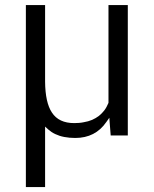

<svg xmlns="http://www.w3.org/2000/svg" viewBox="-20 -558 624 780"><path d="M163.2 -537.5H85.1V202H163.2V-26.7V-43.8L175.8 -32.2C184.4 -24.7 194 -18.1 205 -13.1C215.6 -8.1 227.7 -4 241.3 -1.5C254.9 1 269.5 2.5 285.6 2.5C340.1 2.5 382.4 -19.1 412.1 -62.5L424.2 -79.6L425.7 -58.4L429.7 -7.6H499.2V-537.5H420.7V-142.1V-140.6L420.2 -139C415.6 -128.5 410.6 -118.4 404 -109.8C397.5 -101.3 389.9 -93.7 381.9 -87.2C373.3 -80.6 364.2 -75.6 354.2 -71C343.6 -66.5 332.5 -63.5 320.4 -61.5C308.3 -58.9 295.2 -57.9 281.6 -57.9C239.8 -57.9 209.6 -72 190.9 -100.8C172.8 -128 163.7 -169.8 163.2 -226.2Z"/></svg>

Font: Vazir FD Light
Style: Regular
Weight: 300
Foundry: DejaVu fonts team - Redesigned by Saber Rastikerdar
Version: Version 21.10;October 20, 2019;FontCreator 12.0.0.2547 64-bi